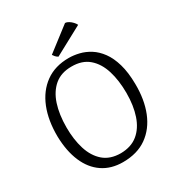

<svg xmlns="http://www.w3.org/2000/svg" viewBox="-210 -1013 1061 1156"><g transform="rotate(-30 321.0 -435.5)"><path d="M333.1 -692.1Q367.8 -692.1 405.1 -683Q442.4 -673.9 477.1 -652Q511.9 -630 539.9 -591.8Q568 -553.6 584.9 -495.5Q601.9 -437.3 602.7 -356.3Q604.2 -247.1 570.8 -163.5Q537.3 -79.9 470.6 -32.4Q403.9 15 304.1 15Q222.4 15 163.6 -24.9Q104.8 -64.8 73.1 -139Q41.3 -213.2 38.9 -315.3Q37.4 -427.1 71.2 -511.8Q105.1 -596.4 171.3 -644.3Q237.5 -692.1 333.1 -692.1ZM321.1 -639Q249.5 -639 203.5 -600.5Q157.6 -561.9 135.2 -493.9Q112.9 -425.9 112.9 -335.9Q112.9 -252.1 134 -184.4Q155.2 -116.8 200.6 -77.6Q245.9 -38.4 319.5 -38.1Q392.3 -39.1 438.3 -77Q484.4 -114.8 506.9 -181.6Q529.5 -248.4 529.5 -335.6Q529.5 -423.1 508.2 -491.9Q486.9 -560.7 441 -600.2Q395.1 -639.7 321.1 -639ZM482.7 -836.5 284.4 -729.6Q273.5 -735.5 266.7 -743.3Q260 -751.2 255 -758.8L419.6 -885.5Q432.7 -884.9 444.9 -877.1Q457.2 -869.4 467.4 -858.4Q477.7 -847.5 482.7 -836.5Z"/></g></svg>

Font: Karma Variable Light
Style: Regular
Weight: 300
Designer: Joana Correia
Foundry: Indian Type Foundry
Version: Version 3.000